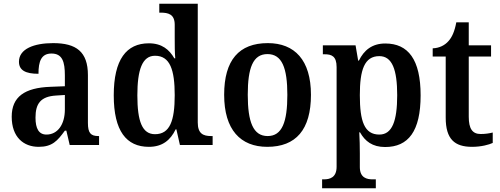

<svg xmlns="http://www.w3.org/2000/svg" viewBox="-20 -780 2690 1033"><path d="M188 10C261 10 289 -22 329 -77H337L355 0H513V-48H510C468 -48 453 -64 453 -119V-376C453 -502 390 -548 266 -548C163 -548 82 -517 82 -448C82 -402 117 -383 187 -383C187 -450 202 -492 257 -492C316 -492 329 -447 329 -374V-316L252 -313C112 -308 43 -259 43 -152C43 -42 107 10 188 10ZM230 -56C189 -56 171 -88 171 -147C171 -222 198 -261 282 -266L329 -269V-191C329 -110 290 -56 230 -56Z M781 10C854 10 897 -26 925 -84H929L948 0H1124V-48H1116C1073 -48 1044 -61 1044 -121V-760H837V-712H844C885 -712 920 -704 920 -647V-576C920 -540 920 -497 923 -466H918C891 -513 851 -547 781 -547C660 -547 592 -460 592 -267C592 -75 660 10 781 10ZM814 -58C745 -58 719 -127 719 -267C719 -404 745 -480 814 -480C895 -480 920 -404 920 -268C920 -130 894 -58 814 -58Z M1418 10C1572 10 1653 -82 1653 -270C1653 -457 1565 -548 1421 -548C1266 -548 1186 -457 1186 -270C1186 -82 1274 10 1418 10ZM1420 -48C1342 -48 1313 -124 1313 -270C1313 -415 1341 -489 1419 -489C1497 -489 1526 -415 1526 -270C1526 -124 1498 -48 1420 -48Z M1713 233H2002V185H1985C1954 185 1916 177 1916 119V45C1916 9 1915 -33 1913 -68H1917C1944 -20 1984 11 2052 11C2177 11 2243 -74 2243 -267C2243 -460 2176 -546 2053 -546C1981 -546 1938 -509 1911 -454H1907L1893 -536H1717V-488H1726C1763 -488 1791 -479 1791 -419V117C1791 176 1754 185 1722 185H1713ZM2021 -56C1940 -56 1916 -128 1916 -268C1916 -403 1940 -478 2021 -478C2090 -478 2117 -405 2117 -268C2117 -129 2090 -56 2021 -56Z M2520 10C2570 10 2612 -2 2631 -11V-67C2611 -62 2590 -59 2566 -59C2522 -59 2502 -87 2502 -152V-476H2622V-536H2502V-660H2435C2426 -611 2412 -580 2393 -559C2374 -537 2344 -521 2308 -520V-476H2378V-147C2378 -31 2426 10 2520 10Z"/></svg>

Font: Noto Serif Khmer SemiCondensed SemiBold
Style: Regular
Weight: 600
Width: 4
Designer: Danh Hong and the Monotype Design Team
Foundry: Monotype Imaging Inc.
Version: Version 2.004